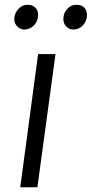

<svg xmlns="http://www.w3.org/2000/svg" viewBox="-20 -786 385 806"><path d="M65 0 140 -559H213L137 0ZM82 -662Q65 -662 52.5 -674.8Q40 -687.5 40 -706Q40 -730 56.8 -748Q73.5 -766 95 -766Q115.5 -766 127.8 -754.5Q140 -743 140 -724Q140 -698 123 -680Q106 -662 82 -662ZM288 -662Q270 -662 258 -674.8Q246 -687.5 246 -706Q246 -731 262 -748.5Q278 -766 301 -766Q321.5 -766 333.2 -754.5Q345 -743 345 -724Q345 -698 328.2 -680Q311.5 -662 288 -662Z"/></svg>

Font: Merriweather Sans Light
Style: Italic
Weight: 300
Italic angle: -7.5°
Designer: Eben Sorkin
Foundry: Eben Sorkin
Version: Version 2.001; ttfautohint (v1.8.3)